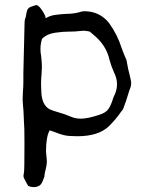

<svg xmlns="http://www.w3.org/2000/svg" viewBox="-20 -558 596 774"><path d="M115.2 196.3Q105 196.3 94.7 191.9Q92.3 190.9 92.3 189.9L93.3 190.9Q86.9 179.2 82.5 171.4Q78.1 163.6 76.4 159.4Q74.7 155.3 74.7 151.9Q74.7 146 76.7 137.2Q78.6 128.4 78.6 18.6Q78.6 -19.5 78.1 -37.6L76.7 -64Q76.2 -86.9 74.7 -109.9Q71.3 -144 71.3 -159.7Q71.3 -172.9 72.3 -186.5Q74.2 -208 74.2 -229.5V-263.7L79.1 -467.3Q79.1 -478 82.5 -485.8Q84.5 -490.2 85.9 -501Q88.4 -519 95 -524.9Q101.6 -530.8 116.2 -534.7Q120.6 -535.6 125.5 -537.6Q132.3 -537.6 141.1 -527.8Q162.1 -501.5 164.6 -484.4Q179.7 -494.6 201.7 -497.8Q223.6 -501 246.1 -502Q280.3 -502.4 303.2 -509.8Q311.5 -512.7 320.3 -512.7Q381.8 -512.7 419.9 -464.8Q454.1 -417 470.2 -364.7Q478.5 -341.3 489.7 -316.4Q495.6 -281.2 505.4 -244.1Q507.8 -234.9 508.8 -225.1Q508.8 -213.9 506.3 -206.5Q503.9 -199.2 501 -191.9Q488.8 -150.9 476.1 -117.7Q472.2 -113.3 468.8 -108.4Q443.8 -72.8 418 -48.3Q376 -8.8 292 -8.8Q285.2 -8.8 261.7 -9.8Q238.3 -10.7 209 -22.5L180.2 -32.7Q165.5 -6.3 165.5 52.2Q168.9 86.4 168.9 91.8Q168.9 106 164.6 122.8Q160.2 139.6 160.2 142.6Q159.7 149.4 158.7 154.8Q154.8 166 151.4 173.3Q143.1 196.3 115.2 196.3ZM305.2 -79.6Q333.5 -79.6 378.9 -94.7Q406.2 -103 416.7 -117.9Q427.2 -132.8 435.5 -160.2Q435.5 -162.1 442.9 -177.7Q451.7 -197.8 451.7 -218.8Q451.7 -242.7 439 -267.6Q427.7 -293.5 421.4 -316.9Q408.7 -376 355.5 -418.9L341.8 -430.7Q326.7 -434.1 316.4 -434.1Q306.6 -433.6 297.9 -432.6Q283.7 -430.7 267.1 -430.7H261.7Q233.9 -430.7 201.7 -426Q169.4 -421.4 149.4 -401.4Q143.1 -380.9 143.1 -359.9Q143.1 -345.7 146 -331.1Q148.9 -304.2 148.9 -288.6Q148.9 -275.9 147.5 -258.8Q145.5 -238.8 145.5 -218.8Q145.5 -204.6 146.5 -190.4Q147.9 -133.3 181.6 -116.7Q194.3 -111.3 216.3 -105Q243.7 -97.2 260.3 -89.8Q282.2 -79.6 305.2 -79.6Z"/></svg>

Font: Kurland
Style: Regular
Weight: 400
Designer: GGBot
Version: 0.22